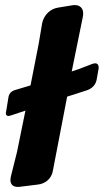

<svg xmlns="http://www.w3.org/2000/svg" viewBox="-20 -742 408 755"><path d="M100 -406C99 -406 97 -406 96 -405L36 -387C23 -382 15 -373 13 -358L5 -309C4 -303 3 -299 3 -298C3 -290 6 -286 13 -286C16 -286 19 -287 23 -288L77 -306C78 -307 79 -307 80 -307L47 -145L23 -49C22 -44 21 -39 21 -34C21 -18 30 -7 50 -7C54 -7 58 -7 62 -8L127 -16C159 -19 183 -40 188 -71L244 -362L322 -387C345 -395 358 -411 361 -434L367 -468C368 -471 368 -474 368 -477C368 -487 363 -493 354 -493C351 -493 346 -492 341 -490L289 -470L262 -461L306 -677C307 -682 307 -686 307 -690C307 -709 295 -722 274 -722C271 -722 267 -722 263 -721L208 -712C177 -707 153 -683 146 -652L132 -569Z"/></svg>

Font: Bangerz
Style: Bold
Weight: 700
Designer: vernon adams
Foundry: Vernon Adams
Version: Version 2.10;December 28, 2023;FontCreator 13.0.0.2683 64-bi